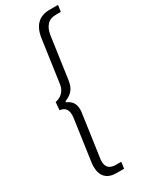

<svg xmlns="http://www.w3.org/2000/svg" viewBox="-250 -787 847 1081"><g transform="rotate(-30 173.0 -246.5)"><path d="M158 246Q112 246 88 221.5Q64 197 64 151Q64 145 64.5 138Q65 131 66 123L104 -145Q105 -150 105 -155Q105 -160 105 -164Q105 -191 93 -204.5Q81 -218 57 -221L61 -272Q81 -276 95.5 -285.5Q110 -295 120 -311Q130 -327 133 -351L171 -619Q179 -679 209 -709Q239 -739 292 -739H346L340 -697H310Q270 -697 250 -674.5Q230 -652 224 -615L186 -347Q181 -306 163 -283.5Q145 -261 113 -249L109 -242Q133 -233 146.5 -215Q160 -197 160 -166Q160 -160 159.5 -154Q159 -148 158 -143L120 125Q119 131 118.5 137Q118 143 118 148Q118 175 132.5 189.5Q147 204 180 204H213L207 246Z"/></g></svg>

Font: Hanken Grotesk Light
Style: Italic
Weight: 300
Italic angle: -8°
Designer: Alfredo Marco Pradil
Foundry: Hanken Design Co.
Version: Version 3.013